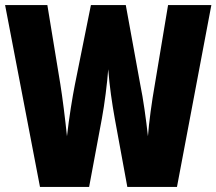

<svg xmlns="http://www.w3.org/2000/svg" viewBox="-20 -734 850 754"><path d="M810 -714H640L588 -402C576 -334 565 -254 561 -199C554 -263 542 -349 531 -401L474 -714H337L274 -401C265 -356 251 -271 243 -199C236 -267 225 -354 217 -403L166 -714H0L137 0H330L380 -268C391 -327 401 -408 405 -462C410 -396 420 -328 431 -267L480 0H675Z"/></svg>

Font: Noto Sans Ethiopic ExtraCondensed Black
Style: Regular
Weight: 900
Width: 2
Designer: Monotype Design Team
Foundry: Monotype Imaging Inc.
Version: Version 2.102